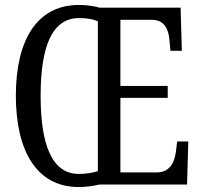

<svg xmlns="http://www.w3.org/2000/svg" viewBox="-20 -745 812 775"><path d="M298 10C324 10 357 6 380 0H735L740 -174H695L690 -132C684 -87 664 -49 612 -49H466V-350H657V-398H466V-665H594C643 -665 661 -627 664 -582L668 -540H714L709 -714H382C360 -721 326 -725 299 -725C127 -725 44 -580 44 -359C44 -137 127 10 298 10ZM298 -43C190 -43 144 -160 144 -358C144 -557 190 -672 299 -672C331 -672 355 -668 375 -659V-54C355 -48 330 -43 298 -43Z"/></svg>

Font: Noto Serif Myanmar ExtCond
Style: Regular
Weight: 400
Width: 2
Designer: Ben Mitchell and the Monotype Design Team
Foundry: Monotype Imaging Inc.
Version: Version 2.106